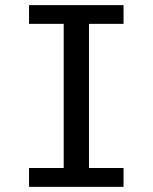

<svg xmlns="http://www.w3.org/2000/svg" viewBox="-20 -726 593 746"><path d="M92.8 -73.2H227.5V-633.3H92.8V-706.1H460V-633.3H325.7V-73.2H460V0H92.8Z"/></svg>

Font: Monda
Style: Regular
Weight: 400
Designer: Vernon Adams
Foundry: Vernon Adams
Version: Version 2.100; ttfautohint (v1.8.3)